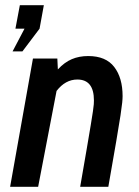

<svg xmlns="http://www.w3.org/2000/svg" viewBox="-20 -720 536 740"><path d="M19 0 107 -494.5H201L203 -452.5Q228.5 -480 256.8 -492Q285 -504 320 -504Q388 -504 420.2 -462Q452.5 -420 452.5 -349.5Q452.5 -339.5 451 -324.5Q449.5 -309.5 444.5 -275.8Q439.5 -242 428.2 -176.5Q417 -111 397.5 0H289Q304.5 -88 314.2 -145.8Q324 -203.5 329.8 -238.2Q335.5 -273 338.2 -291.2Q341 -309.5 341.5 -318.2Q342 -327 342 -333Q342 -413.5 278 -413.5Q232 -413.5 198 -369.5L127 0ZM66.5 -522H28.5L74.5 -609.5H39.5L56.5 -700H149L132.5 -609.5Z"/></svg>

Font: Cabin Condensed SemiBold
Style: Italic
Weight: 600
Width: 3
Italic angle: -10°
Designer: Pablo Impallari
Foundry: Pablo Impallari. http://www.impallari.com Igino Marini. http://www.ikern.com
Version: Version 3.001; ttfautohint (v1.8.3)